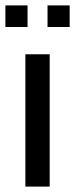

<svg xmlns="http://www.w3.org/2000/svg" viewBox="-36 -691 278 711"><path d="M58 -490H148V0H58ZM-16 -671H66V-591H-16ZM140 -671H222V-591H140Z"/></svg>

Font: Cabin Condensed
Style: Regular
Weight: 400
Width: 3
Designer: Pablo Impallari
Foundry: Pablo Impallari. http://www.impallari.com Igino Marini. http://www.ikern.com
Version: Version 2.200